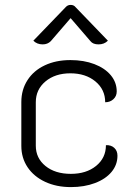

<svg xmlns="http://www.w3.org/2000/svg" viewBox="-20 -754 551 783"><path d="M67 -159V-338Q67 -388 92 -427Q117 -466 162.5 -487.5Q208 -509 267 -509Q322 -509 365 -492.5Q408 -476 432 -447Q456 -418 456 -381Q456 -362 442.5 -349.5Q429 -337 409 -337Q409 -389 369 -422Q329 -455 267 -455Q205 -455 165.5 -422Q126 -389 126 -337V-160Q126 -109 165.5 -77Q205 -45 269 -45Q332 -45 372 -77.5Q412 -110 412 -162Q433 -163 446 -151Q459 -139 459 -119Q459 -82 435 -53Q411 -24 367.5 -7.5Q324 9 269 9Q210 9 164 -12.5Q118 -34 92.5 -72Q67 -110 67 -159ZM154 -573Q131 -573 116 -588L248 -725Q256 -734 268 -734Q281 -734 288 -725L420 -588Q405 -573 382 -573Q359 -573 349 -586L268 -680L187 -586Q174 -573 154 -573Z"/></svg>

Font: K2D ExtraLight
Style: Regular
Weight: 275
Designer: Katatrad Aksorn Co.,Ltd.
Foundry: Cadson Demak Co.,Ltd.
Version: Version 1.000; ttfautohint (v1.6)